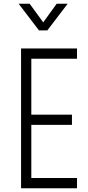

<svg xmlns="http://www.w3.org/2000/svg" viewBox="-20 -1010 474 1030"><path d="M393 -750V-695H148V-395H366V-340H148V-55H393V0H93V-750ZM189 -847 80 -990H139L212 -890L284 -990H343L234 -847Z"/></svg>

Font: Mohave Light Light
Style: Regular
Weight: 300
Version: Version 2.003